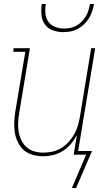

<svg xmlns="http://www.w3.org/2000/svg" viewBox="-20 -770 540 956"><path d="M295 -610Q268 -610 243 -619Q218 -628 203.5 -648.5Q189 -669 186.5 -696Q184 -723 188 -750H208Q204 -727 206 -704Q208 -681 220 -663Q232 -645 253.5 -636.5Q275 -628 298 -628Q314 -628 329.5 -631Q345 -634 360 -642Q375 -650 387 -662.5Q399 -675 407.5 -689Q416 -703 420.5 -718.5Q425 -734 428 -750H448Q445 -732 439 -714Q433 -696 423 -679.5Q413 -663 398.5 -649Q384 -635 367 -626Q350 -617 331.5 -613.5Q313 -610 295 -610ZM338 166 409 0H347L363 -98Q351 -75 333.5 -54Q316 -33 293 -18.5Q270 -4 244.5 2Q219 8 194 8Q168 8 143 1Q118 -6 99.5 -22Q81 -38 69.5 -61Q58 -84 54 -109Q50 -134 51 -160.5Q52 -187 56 -213L106 -512H47V-530H129L76 -210Q72 -187 70.5 -163Q69 -139 72.5 -116.5Q76 -94 85.5 -73.5Q95 -53 111.5 -38Q128 -23 150 -16.5Q172 -10 196 -10Q218 -10 241 -15Q264 -20 284.5 -32.5Q305 -45 321.5 -63Q338 -81 349.5 -101.5Q361 -122 367.5 -144Q374 -166 378 -189L434 -530H454L369 -18H438L359 166Z"/></svg>

Font: Iosevka Slab Thin
Style: Italic
Weight: 100
Italic angle: -9°
Monospace: yes
Designer: Belleve Invis
Foundry: Belleve Invis
Version: Version 11.1.1; ttfautohint (v1.8.3)